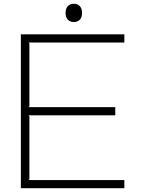

<svg xmlns="http://www.w3.org/2000/svg" viewBox="-20 -991 745 1011"><path d="M634.8 -43V0H89.8V-810.1H634.8V-767.1H129.9L134.8 -762.2V-432.1L129.9 -426.8H586.9V-383.8H129.9L134.8 -378.9V-47.9L129.9 -43ZM369.1 -971.2Q389.6 -971.2 400.9 -958Q412.1 -944.8 412.1 -922.9Q412.1 -900.9 400.9 -887.9Q389.6 -875 369.1 -875Q348.1 -875 336.7 -887.9Q325.2 -900.9 325.2 -922.9Q325.2 -944.8 336.7 -958Q348.1 -971.2 369.1 -971.2Z"/></svg>

Font: Sinkin Sans 200 X Light
Style: Regular
Weight: 200
Designer: Keith Bates
Foundry: K-Type
Version: Sinkin Sans (version 1.0)  by Keith Bates   •   © 2014   www